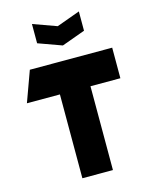

<svg xmlns="http://www.w3.org/2000/svg" viewBox="-138 -1047 898 1135"><g transform="rotate(-15 311.0 -479.0)"><path d="M20 -513 88 -700H592V-513H409V0H222V-513ZM170 -958 314 -906 457 -958V-840L314 -788L170 -840Z"/></g></svg>

Font: Clickuper
Style: Bold
Weight: 700
Designer: Denis Ignatov
Foundry: Denis Ignatov
Version: Version 1.10 April 16, 2021